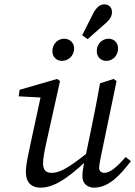

<svg xmlns="http://www.w3.org/2000/svg" viewBox="-20 -850 622 883"><path d="M167 13C239 13 314 -48 413 -144V-172C313 -91 264 -55 216 -55C192 -55 178 -69 178 -98C178 -120 184 -153 193 -194L256 -477L243 -487L70 -437L66 -407L178 -401L171 -423L120 -187C112 -147 99 -97 99 -60C99 -5 130 13 167 13ZM412 13C483 13 536 -49 582 -109L558 -128C516 -80 486 -55 459 -55C447 -55 436 -63 436 -77C436 -89 440 -110 445 -135L516 -477L503 -487L440 -467C429 -403 416 -338 403 -274L369 -110C360 -69 359 -52 359 -38C359 -4 385 13 412 13ZM265 -570C295 -570 321 -594 321 -628C321 -653 301 -672 275 -672C247 -672 221 -649 221 -615C221 -587 241 -570 265 -570ZM383 -670 468 -745C486 -761 495 -776 495 -795C495 -818 478 -830 460 -830C441 -830 423 -817 408 -787L358 -688L383 -670ZM469 -570C499 -570 523 -594 523 -628C523 -653 505 -672 479 -672C451 -672 425 -649 425 -615C425 -587 445 -570 469 -570Z"/></svg>

Font: Source Serif Variable
Style: Italic
Weight: 389
Italic angle: -12°
Designer: Frank Grießhammer
Foundry: Adobe Systems Incorporated
Version: Version 3.001;hotconv 1.0.111;makeotfexe 2.5.65597